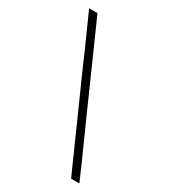

<svg xmlns="http://www.w3.org/2000/svg" viewBox="-219 -911 988 1122"><g transform="rotate(30 274.5 -350.5)"><path d="M447.3 103.5Q432.6 71.3 418 39.1Q404.3 6.8 389.6 -25.4Q358.4 -95.7 327.1 -166Q295.9 -236.3 264.6 -306.6Q233.4 -376 202.1 -446.3Q170.9 -516.6 140.6 -586.9Q116.2 -641.6 91.8 -696.3Q67.4 -751 43 -805.7Q43 -806.6 43.9 -807.6Q47.9 -807.6 53.7 -807.6Q58.6 -807.6 62.5 -807.6Q67.4 -807.6 72.3 -807.6Q75.2 -807.6 78.1 -807.6Q81.1 -807.6 84 -807.6Q87.9 -807.6 91.8 -807.6Q94.7 -807.6 98.6 -807.6Q98.6 -806.6 99.6 -805.7Q99.6 -803.7 100.6 -802.7Q146.5 -701.2 191.4 -598.6Q237.3 -496.1 282.2 -393.6Q313.5 -323.2 344.7 -252.9Q376 -183.6 407.2 -113.3Q431.6 -58.6 456.1 -3.9Q480.5 50.8 503.9 105.5Q503.9 106.4 502.9 107.4Q500 107.4 494.1 107.4Q489.3 107.4 484.4 107.4Q480.5 107.4 475.6 107.4Q472.7 107.4 469.7 107.4Q465.8 107.4 462.9 107.4Q459 107.4 456.1 107.4Q452.1 107.4 449.2 107.4Q448.2 106.4 448.2 105.5Q447.3 104.5 447.3 103.5Z"/></g></svg>

Font: LeFont
Style: Light
Weight: 300
Designer: Leryon MEDIA
Version: Version 1.0